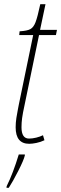

<svg xmlns="http://www.w3.org/2000/svg" viewBox="-20 -679 293 920"><path d="M55 -69Q55 -91 58.5 -114Q62 -137 65.5 -153.5Q69 -170 70 -177L139 -511H72L74 -529Q110 -531 125.5 -539.5Q141 -548 150.5 -573Q160 -598 173 -659H198L172 -536H253L248 -511H167L98 -177Q89 -136 86 -113.5Q83 -91 83 -69Q83 -15 119 -15Q135 -15 153.5 -19.5Q172 -24 186 -31L193 -7Q174 2 154 6Q134 10 120 10Q55 10 55 -69ZM12 213Q42 153 70 61H99V66Q94 88 67.5 140Q41 192 22 221H11Z"/></svg>

Font: Noto Serif CondThin
Style: Italic
Weight: 250
Width: 3
Italic angle: -12°
Designer: Monotype Design Team
Foundry: Monotype Imaging Inc.
Version: Version 1.001